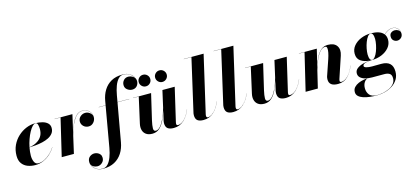

<svg xmlns="http://www.w3.org/2000/svg" viewBox="-75 -1388 4949 2277"><g transform="rotate(-15 2400.0 -250.0)"><path d="M179 -110.5Q179 -68.5 194 -35Q209 -1.5 244 -1.5Q281 -1.5 319.8 -21Q358.5 -40.5 392.8 -72.8Q427 -105 450 -143H452Q429.5 -104.5 392.5 -69.5Q355.5 -34.5 307.5 -12.2Q259.5 10 204 10Q154.5 10 111.5 -6Q68.5 -22 41.8 -58Q15 -94 15 -154Q15 -224 42.2 -282Q69.5 -340 114.8 -382Q160 -424 215 -447Q270 -470 326 -470Q375 -470 415.2 -459Q455.5 -448 479.2 -425Q503 -402 503 -366Q503 -327.5 482 -300.5Q461 -273.5 426.5 -256.2Q392 -239 350.2 -229.5Q308.5 -220 266.5 -216Q224.5 -212 189.5 -211Q184.5 -185.5 181.8 -160Q179 -134.5 179 -110.5ZM332.5 -468Q313 -468 292.2 -446.5Q271.5 -425 251.8 -388.5Q232 -352 215.8 -306.5Q199.5 -261 190 -213Q216.5 -216 246.8 -226.8Q277 -237.5 304 -258Q331 -278.5 348 -310.8Q365 -343 365 -390Q365 -416.5 358.5 -442.2Q352 -468 332.5 -468Z M637 -458H564V-460H783L735.5 -252.5Q751.5 -305.5 774.8 -355.2Q798 -405 830.2 -437.2Q862.5 -469.5 905.5 -469.5Q958.5 -469.5 988.8 -437.2Q1019 -405 1019 -361.5Q1019 -325 994.2 -297Q969.5 -269 933.5 -269Q896 -269 870.5 -293.2Q845 -317.5 845 -352.5Q845 -388 872 -411.8Q899 -435.5 933 -435.5Q961.5 -435.5 985.5 -418.5Q1009.5 -401.5 1016 -377Q1011 -414 982 -440.8Q953 -467.5 905.5 -467.5Q869.5 -467.5 841 -443.5Q812.5 -419.5 790.5 -380.8Q768.5 -342 752.5 -296.8Q736.5 -251.5 725.5 -208L678 0H528.5Z M1106 -460H1190.5L1199.5 -511.5Q1211.5 -583 1245.8 -639Q1280 -695 1337.2 -727.5Q1394.5 -760 1476 -760Q1530 -760 1563 -739.5Q1596 -719 1610.8 -691.5Q1625.5 -664 1625.5 -643Q1625.5 -605.5 1603.5 -581.2Q1581.5 -557 1545 -557Q1513 -557 1485.2 -578Q1457.5 -599 1457.5 -635.5Q1457.5 -668.5 1479.2 -693.2Q1501 -718 1537.5 -718Q1561 -718 1585 -705.2Q1609 -692.5 1619.5 -669Q1609 -701 1574.8 -729Q1540.5 -757 1486 -757Q1451 -757 1424.2 -728Q1397.5 -699 1379.2 -649.8Q1361 -600.5 1350.5 -540L1336.5 -460H1480.5V-458H1336L1252.5 11.5Q1239.5 85 1203.8 141Q1168 197 1109.8 228.5Q1051.5 260 971.5 260Q925 260 893.2 242.5Q861.5 225 845 197.5Q828.5 170 828.5 140Q828.5 100 854.5 78.5Q880.5 57 912.5 57Q931 57 950.2 65Q969.5 73 982.5 89.8Q995.5 106.5 995.5 132.5Q995.5 167.5 969.8 191Q944 214.5 912 214.5Q889.5 214.5 866.2 203.2Q843 192 834 166.5Q843.5 203 877.8 230Q912 257 965.5 257Q1001 257 1028 228Q1055 199 1073.8 149.8Q1092.5 100.5 1103 40L1190 -458H1106Z M1842.6 -624Q1842.6 -653.2 1863.5 -674Q1884.4 -694.7 1913.7 -694.7Q1943.3 -694.7 1964.2 -674Q1985.1 -653.2 1985.1 -624Q1985.1 -594.4 1964.2 -573.5Q1943.3 -552.6 1913.7 -552.6Q1884.4 -552.6 1863.5 -573.5Q1842.6 -594.4 1842.6 -624ZM1640.6 -624Q1640.6 -653.2 1661.5 -674Q1682.4 -694.7 1711.7 -694.7Q1741.3 -694.7 1762.2 -674Q1783.1 -653.2 1783.1 -624Q1783.1 -594.4 1762.2 -573.5Q1741.3 -552.6 1711.7 -552.6Q1682.4 -552.6 1661.5 -573.5Q1640.6 -594.4 1640.6 -624ZM1749 -460 1675 -144Q1661.5 -85 1661.2 -49.5Q1661 -14 1689 -14Q1717 -14 1744.8 -44.8Q1772.5 -75.5 1797.2 -129.5Q1822 -183.5 1841.5 -254L1888 -460H2039L1943 -48Q1942.5 -43.5 1941.8 -38.8Q1941 -34 1941 -30Q1941 -11 1959 -11Q1989.5 -11 2018.5 -32.5Q2047.5 -54 2071.2 -88.8Q2095 -123.5 2110 -164L2111 -163Q2082.5 -88 2030 -39Q1977.5 10 1903 10Q1854.5 10 1829.2 -9.2Q1804 -28.5 1804 -75Q1804 -85 1806 -97L1836 -229Q1815.5 -161.5 1789.8 -107.2Q1764 -53 1728 -21.5Q1692 10 1641 10Q1592.5 10 1564 -10.8Q1535.5 -31.5 1526.2 -65.8Q1517 -100 1526 -141L1597 -458H1527V-460Z M2476.5 -163Q2448 -88 2395.5 -39Q2343 10 2268.5 10Q2220 10 2195.2 -9.2Q2170.5 -28.5 2170.5 -75Q2170.5 -85 2172.5 -97L2321.5 -748H2228.5V-750H2471.5L2309.5 -48Q2309 -43.5 2308.2 -38.8Q2307.5 -34 2307.5 -30Q2307.5 -22 2311.8 -15Q2316 -8 2325.5 -8Q2350.5 -8 2379 -28Q2407.5 -48 2433 -83.2Q2458.5 -118.5 2475.5 -164Z M2842 -163Q2813.5 -88 2761 -39Q2708.5 10 2634 10Q2585.5 10 2560.8 -9.2Q2536 -28.5 2536 -75Q2536 -85 2538 -97L2687 -748H2594V-750H2837L2675 -48Q2674.5 -43.5 2673.8 -38.8Q2673 -34 2673 -30Q2673 -22 2677.2 -15Q2681.5 -8 2691 -8Q2716 -8 2744.5 -28Q2773 -48 2798.5 -83.2Q2824 -118.5 2841 -164Z M3124.5 -460 3050.5 -144Q3037 -85 3036.8 -49.5Q3036.5 -14 3064.5 -14Q3092.5 -14 3120.2 -44.8Q3148 -75.5 3172.8 -129.5Q3197.5 -183.5 3217 -254L3263.5 -460H3414.5L3318.5 -48Q3318 -43.5 3317.2 -38.8Q3316.5 -34 3316.5 -30Q3316.5 -11 3334.5 -11Q3365 -11 3394 -32.5Q3423 -54 3446.8 -88.8Q3470.5 -123.5 3485.5 -164L3486.5 -163Q3458 -88 3405.5 -39Q3353 10 3278.5 10Q3230 10 3204.8 -9.2Q3179.5 -28.5 3179.5 -75Q3179.5 -85 3181.5 -97L3211.5 -229Q3191 -161.5 3165.2 -107.2Q3139.5 -53 3103.5 -21.5Q3067.5 10 3016.5 10Q2968 10 2939.5 -10.8Q2911 -31.5 2901.8 -65.8Q2892.5 -100 2901.5 -141L2972.5 -458H2902.5V-460Z M3632.5 -458H3563.5V-460H3783.5L3732 -245Q3750.5 -307.5 3775.2 -358.5Q3800 -409.5 3835 -439.8Q3870 -470 3920 -470Q3997.5 -470 4029.2 -424Q4061 -378 4037 -306L3948 -39.5Q3945 -30.5 3945 -21.5Q3945 -4 3964 -4Q4005.5 -4 4048 -48Q4090.5 -92 4116.5 -163.5L4118 -163Q4089.5 -88 4042 -39Q3994.5 10 3920 10Q3811 10 3811 -73.5Q3811 -85 3812.5 -94Q3814 -103 3816 -110L3883 -306Q3896 -344.5 3902.8 -378.8Q3909.5 -413 3906.2 -434.5Q3903 -456 3886 -456Q3851 -456 3821 -423Q3791 -390 3766.5 -334.5Q3742 -279 3723.5 -211L3673 0H3523Z M4274.5 35.5Q4250 42 4231.2 71Q4212.5 100 4212.5 142Q4212.5 190 4240 223.8Q4267.5 257.5 4333.5 257.5Q4366 257.5 4406 249.8Q4446 242 4482.5 224.8Q4519 207.5 4542.8 179.5Q4566.5 151.5 4566.5 111Q4566.5 70.5 4543 54.8Q4519.5 39 4478.5 39H4328.5Q4283.5 39 4246.5 29Q4209.5 19 4187.5 -1.5Q4165.5 -22 4165.5 -53Q4165.5 -89 4194.8 -111.8Q4224 -134.5 4267 -146.2Q4310 -158 4351 -161Q4287 -165.5 4244.2 -194.8Q4201.5 -224 4201.5 -285Q4201.5 -340 4236.5 -381.8Q4271.5 -423.5 4328.2 -446.8Q4385 -470 4449.5 -470Q4500 -470 4541.5 -457Q4583 -444 4605.5 -414.5Q4629.5 -439.5 4656.8 -452.2Q4684 -465 4708 -465Q4749.5 -465 4774.8 -439.8Q4800 -414.5 4800 -374.5Q4800 -342.5 4778.8 -323.5Q4757.5 -304.5 4732 -304.5Q4706.5 -304.5 4686.5 -321.5Q4666.5 -338.5 4666.5 -370Q4666.5 -402 4687 -416.8Q4707.5 -431.5 4732 -431.5Q4753.5 -431.5 4772.2 -420.8Q4791 -410 4797 -389.5Q4792.5 -422 4768.8 -442.5Q4745 -463 4708 -463Q4685 -463 4658 -450.2Q4631 -437.5 4607 -413Q4627.5 -385 4627.5 -345Q4627.5 -290 4592.2 -248.2Q4557 -206.5 4500.5 -183.2Q4444 -160 4379.5 -160Q4367 -160 4348 -158.5Q4329 -157 4310 -152.5Q4291 -148 4278.2 -139.8Q4265.5 -131.5 4265.5 -118Q4265.5 -102.5 4293.2 -94.8Q4321 -87 4362.5 -87Q4388.5 -87 4421.5 -87.5Q4454.5 -88 4475.5 -88Q4614.5 -88 4614.5 42Q4614.5 96.5 4589.8 137.2Q4565 178 4523.8 205.2Q4482.5 232.5 4432.5 246.2Q4382.5 260 4332.5 260Q4287.5 260 4243.8 255Q4200 250 4164.2 238Q4128.5 226 4107 205.8Q4085.5 185.5 4085.5 155Q4085.5 119.5 4107.2 96.2Q4129 73 4160.2 59.8Q4191.5 46.5 4221.5 41Q4251.5 35.5 4268.5 35.5ZM4382.5 -162Q4402 -162 4420 -185.5Q4438 -209 4451.8 -245.2Q4465.5 -281.5 4473.5 -321.2Q4481.5 -361 4481.5 -393Q4481.5 -409 4478.2 -426.5Q4475 -444 4467.5 -456Q4460 -468 4446.5 -468Q4426.5 -468 4408.5 -444.5Q4390.5 -421 4376.8 -384.8Q4363 -348.5 4355.2 -309Q4347.5 -269.5 4347.5 -237Q4347.5 -221 4350.5 -203.5Q4353.5 -186 4361.2 -174Q4369 -162 4382.5 -162Z"/></g></svg>

Font: Bodoni* 96
Style: Bold Italic
Weight: 700
Italic angle: -13°
Version: Version 2.2